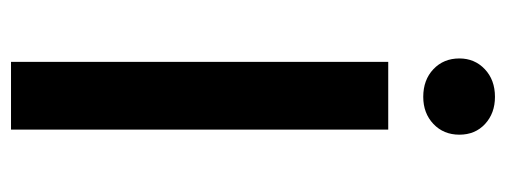

<svg xmlns="http://www.w3.org/2000/svg" viewBox="-298 -598 897 340"><g transform="rotate(90 150.0 -428.5)"><path d="M210 -668V0H90V-668ZM84 -794Q84 -821 103 -839Q122 -857 152 -857Q181 -857 200 -839.5Q219 -822 219 -794Q219 -766 200 -748Q181 -730 152 -730Q122 -730 103 -748Q84 -766 84 -794Z"/></g></svg>

Font: Madhuban Medium
Style: Regular
Weight: 500
Designer: jaikishan Patel
Foundry: MagicType
Version: Version 1.000